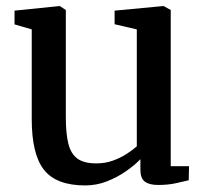

<svg xmlns="http://www.w3.org/2000/svg" viewBox="-20 -582 662 614"><path d="M485.5 9.5Q457.5 9.5 443.2 -1.2Q429 -12 429 -39V-73Q411 -54 383 -34.5Q355 -15 321.8 -2Q288.5 11 252.5 11Q160 11 120.8 -38.8Q81.5 -88.5 81.5 -200.5V-488L26.5 -504V-548L169 -562.5H171.5L190.5 -550V-207Q190.5 -154 198.8 -121.8Q207 -89.5 228 -74.5Q249 -59.5 288 -59.5Q317 -59.5 341.5 -68.5Q366 -77.5 385.2 -90Q404.5 -102.5 417.5 -114V-488L346.5 -504.5V-548L500.5 -562.5H503.5L526 -550V-50.5H584.5L583.5 -5.5Q566.5 -1.5 542 4Q517.5 9.5 485.5 9.5Z"/></svg>

Font: Merriweather 28pt Medium
Style: Regular
Weight: 500
Version: Version 2.100